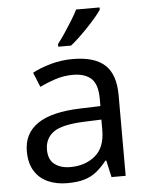

<svg xmlns="http://www.w3.org/2000/svg" viewBox="-54 -811 670 865"><g transform="rotate(-5 280.5 -378.0)"><path d="M288 -545Q386 -545 433 -502Q480 -459 480 -365V0H416L399 -76H395Q372 -47 347.5 -27.5Q323 -8 291.5 1Q260 10 215 10Q167 10 128.5 -7Q90 -24 68 -59.5Q46 -95 46 -149Q46 -229 109 -272.5Q172 -316 303 -320L394 -323V-355Q394 -422 365 -448Q336 -474 283 -474Q241 -474 203 -461.5Q165 -449 132 -433L105 -499Q140 -518 188 -531.5Q236 -545 288 -545ZM314 -259Q214 -255 175.5 -227Q137 -199 137 -148Q137 -103 164.5 -82Q192 -61 235 -61Q303 -61 348 -98.5Q393 -136 393 -214V-262ZM429 -756Q420 -742 403 -722Q386 -702 365.5 -680.5Q345 -659 324.5 -639.5Q304 -620 286 -606H228V-618Q243 -637 260.5 -663Q278 -689 295 -716.5Q312 -744 323 -766H429Z"/></g></svg>

Font: Noto Sans Kannada
Style: Regular
Weight: 400
Designer: Jelle Bosma - Monotype Design Team
Foundry: Monotype Imaging Inc.
Version: Version 2.003